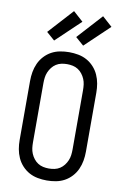

<svg xmlns="http://www.w3.org/2000/svg" viewBox="-105 -1040 710 1107"><g transform="rotate(10 250.0 -486.5)"><path d="M250 8Q223 8 196.5 3Q170 -2 147 -14.5Q124 -27 105.5 -47Q87 -67 76 -91.5Q65 -116 60.5 -142Q56 -168 56 -195V-540Q56 -567 60.5 -593Q65 -619 76 -643.5Q87 -668 105.5 -688Q124 -708 147 -720.5Q170 -733 196.5 -738Q223 -743 250 -743Q277 -743 303.5 -738Q330 -733 353 -720.5Q376 -708 394.5 -688Q413 -668 424 -643.5Q435 -619 439.5 -593Q444 -567 444 -540V-195Q444 -168 439.5 -142Q435 -116 424 -91.5Q413 -67 394.5 -47Q376 -27 353 -14.5Q330 -2 303.5 3Q277 8 250 8ZM250 -62Q267 -62 283.5 -65.5Q300 -69 314 -78Q328 -87 338.5 -100.5Q349 -114 355.5 -129.5Q362 -145 364 -161.5Q366 -178 366 -195V-540Q366 -557 364 -573.5Q362 -590 355.5 -605.5Q349 -621 338.5 -634.5Q328 -648 314 -657Q300 -666 283.5 -669.5Q267 -673 250 -673Q233 -673 216.5 -669.5Q200 -666 186 -657Q172 -648 161.5 -634.5Q151 -621 144.5 -605.5Q138 -590 136 -573.5Q134 -557 134 -540V-195Q134 -178 136 -161.5Q138 -145 144.5 -129.5Q151 -114 161.5 -100.5Q172 -87 186 -78Q200 -69 216.5 -65.5Q233 -62 250 -62ZM322 -794 274 -836 406 -981 464 -929ZM152 -794 104 -836 236 -981 294 -929Z"/></g></svg>

Font: Iosevka Algr
Style: Regular
Weight: 400
Monospace: yes
Designer: Belleve Invis
Foundry: Belleve Invis
Version: Version 26.0.2; ttfautohint (v1.8.3)